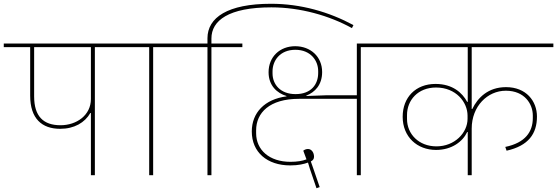

<svg xmlns="http://www.w3.org/2000/svg" viewBox="-40 -929 2954 1018"><path d="M442 0H463V-679H627V-698H-20V-679H120V-422C120 -300 182 -246 279 -246C354 -246 410 -279 439 -330H442ZM141 -418V-679H442V-404C442 -318 366 -265 281 -265C190 -265 141 -312 141 -418Z M751 0H772V-679H936V-698H587V-679H751Z M1060 0H1081V-679H1245V-698H1081V-725C1081 -820 1172 -890 1399 -890C1553 -890 1706 -846 1826 -780L1834 -796C1704 -866 1555 -909 1397 -909C1167 -909 1060 -836 1060 -726V-698H896V-679H1060Z M1638 69 1655 63 1620 -39 1608 -73C1620 -79 1625 -87 1625 -98C1625 -120 1612 -139 1593 -139C1583 -139 1574 -135 1568 -130L1585 -84C1564 -76 1536 -71 1500 -71C1388 -71 1318 -134 1318 -223V-238C1318 -331 1389 -405 1545 -405H1852V0H1873V-679H2037V-698H1852V-424H1693L1584 -420V-422C1630 -440 1668 -479 1668 -547C1668 -629 1606 -684 1525 -684C1444 -684 1384 -628 1384 -546C1384 -475 1429 -435 1479 -420V-418C1363 -403 1295 -331 1295 -232C1295 -122 1376 -52 1499 -52C1542 -52 1571 -59 1593 -67L1603 -34ZM1527 -430C1446 -430 1405 -482 1405 -540V-551C1405 -607 1444 -665 1526 -665C1606 -665 1647 -609 1647 -552V-542C1647 -482 1610 -430 1527 -430Z M2440 0H2461V-247C2461 -366 2545 -448 2642 -448C2742 -448 2785 -377 2785 -317V-303C2785 -230 2745 -172 2639 -150L2646 -130C2762 -156 2807 -220 2807 -311C2807 -393 2750 -467 2643 -467C2548 -467 2493 -411 2464 -351H2461V-679H2894V-698H1997V-679H2440V-389H2437C2411 -437 2360 -484 2269 -484C2164 -484 2095 -413 2095 -310C2095 -203 2172 -134 2272 -134C2356 -134 2414 -179 2437 -229H2440ZM2274 -153C2181 -153 2118 -218 2118 -298V-319C2118 -398 2176 -465 2272 -465C2378 -465 2439 -387 2439 -316V-299C2439 -225 2371 -153 2274 -153Z"/></svg>

Font: IBM Plex Devanagari Thin
Style: Regular
Weight: 100
Designer: Mike Abbink, Paul van der Laan, Pieter van Rosmalen, Erin McLaughlin
Foundry: Bold Monday
Version: Version 1.0